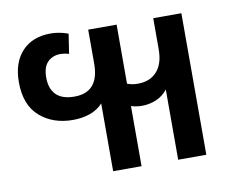

<svg xmlns="http://www.w3.org/2000/svg" viewBox="-64 -609 848 692"><g transform="rotate(-10 360.5 -263.0)"><path d="M297 1V-247Q278 -226 249.5 -216Q221 -206 187 -206Q114 -206 66 -248Q18 -290 18 -374Q18 -445 56 -486Q94 -527 161 -527Q174 -527 190 -524.5Q206 -522 225 -515L214 -443Q203 -446 195.5 -447Q188 -448 183 -448Q155 -448 136.5 -430Q118 -412 118 -373Q118 -332 140 -310Q162 -288 207 -288Q297 -288 297 -393V-517H401V-301Q418 -294 440 -294Q484 -294 509.5 -322Q535 -350 535 -404V-517H638V1H535V-256Q518 -234 493 -223.5Q468 -213 441 -213Q420 -213 401 -219V1Z"/></g></svg>

Font: Noto Sans Thai UI SemCond Med
Style: Regular
Weight: 500
Width: 4
Designer: Monotype Design Team
Foundry: Monotype Imaging Inc.
Version: Version 2.000; ttfautohint (v1.8.4.7-5d5b)